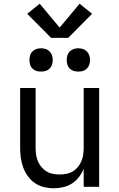

<svg xmlns="http://www.w3.org/2000/svg" viewBox="-20 -1002 640 1030"><path d="M268 8Q242 8 215.5 1.5Q189 -5 167 -20Q145 -35 129 -57.5Q113 -80 104 -105Q95 -130 91.5 -156.5Q88 -183 88 -210V-530H171V-210Q171 -192 173.5 -173.5Q176 -155 183 -138Q190 -121 202 -106.5Q214 -92 229.5 -82.5Q245 -73 263.5 -69.5Q282 -66 300 -66Q318 -66 336.5 -69.5Q355 -73 370.5 -82.5Q386 -92 398 -106.5Q410 -121 417 -138Q424 -155 426.5 -173.5Q429 -192 429 -210V-530H512V0H429V-96Q419 -72 403 -51.5Q387 -31 366 -17.5Q345 -4 319.5 2Q294 8 268 8ZM400 -618Q387 -618 375 -621.5Q363 -625 354 -634Q345 -643 341.5 -655Q338 -667 338 -680Q338 -693 341.5 -705Q345 -717 354 -726Q363 -735 375 -739Q387 -743 400 -743Q413 -743 425 -739Q437 -735 446 -726Q455 -717 459 -705Q463 -693 463 -680Q463 -667 459 -655Q455 -643 446 -634Q437 -625 425 -621.5Q413 -618 400 -618ZM200 -618Q187 -618 175 -621.5Q163 -625 154 -634Q145 -643 141.5 -655Q138 -667 138 -680Q138 -693 141.5 -705Q145 -717 154 -726Q163 -735 175 -739Q187 -743 200 -743Q213 -743 225 -739Q237 -735 246 -726Q255 -717 259 -705Q263 -693 263 -680Q263 -667 259 -655Q255 -643 246 -634Q237 -625 225 -621.5Q213 -618 200 -618ZM346 -799H254L126 -928L193 -982L300 -854L407 -982L474 -928Z"/></svg>

Font: Iosevka Curly Extended
Style: Regular
Weight: 400
Width: 7
Monospace: yes
Designer: Belleve Invis
Foundry: Belleve Invis
Version: Version 11.1.0; ttfautohint (v1.8.3)